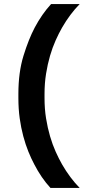

<svg xmlns="http://www.w3.org/2000/svg" viewBox="-20 -720 420 940"><path d="M70 -260Q70 -366 95 -447Q120 -528 150 -585Q185 -651 230 -700H370Q322 -651 284 -585Q268 -557 252.5 -522.5Q237 -488 225 -447Q213 -406 205.5 -359Q198 -312 198 -260V-240Q198 -187 205.5 -140.5Q213 -94 225 -53Q237 -12 252.5 22.5Q268 57 284 85Q322 151 370 200H227Q182 151 148 85Q133 57 119 22.5Q105 -12 94 -53Q83 -94 76.5 -140.5Q70 -187 70 -240Z"/></svg>

Font: Golos Text DemiBold
Style: Regular
Weight: 600
Designer: A.Korolkova, Vitaly Kuzmin
Foundry: ParaType Ltd
Version: Version 2.002